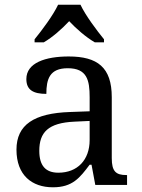

<svg xmlns="http://www.w3.org/2000/svg" viewBox="-20 -786 603 816"><path d="M127 -619V-606H166C204 -628 244 -664 274 -696C304 -664 345 -628 383 -606H422V-619C391 -657 343 -721 322 -766H227C206 -721 158 -657 127 -619ZM205 10C288 10 319 -30 361 -86H369L385 0H520V-42H517C472 -42 455 -58 455 -114V-373C455 -500 394 -546 272 -546C173 -546 92 -519 92 -450C92 -404 121 -387 177 -387C177 -450 191 -496 268 -496C350 -496 361 -445 361 -373V-313L278 -310C125 -305 50 -256 50 -150C50 -41 116 10 205 10ZM228 -52C173 -52 147 -83 147 -145C147 -223 184 -264 297 -269L361 -272V-191C361 -106 309 -52 228 -52Z"/></svg>

Font: Noto Nastaliq Urdu
Style: Regular
Weight: 400
Designer: Monotype Design Team (Patrick Giasson: type design, Kamal Mansour: OpenType code, Glenda Bellarosa). Updated by Simon Co
Foundry: Monotype Imaging Inc., Simon Cozens
Version: Version 3.009